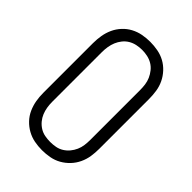

<svg xmlns="http://www.w3.org/2000/svg" viewBox="-221 -838 941 941"><g transform="rotate(45 250.0 -367.5)"><path d="M250 8Q277 8 303.5 3Q330 -2 353 -15Q376 -28 394.5 -47.5Q413 -67 424.5 -91.5Q436 -116 440 -142Q444 -168 444 -195V-540Q444 -567 440 -593.5Q436 -620 424.5 -644Q413 -668 394.5 -688Q376 -708 353 -720.5Q330 -733 303.5 -738Q277 -743 250 -743Q223 -743 197 -738Q171 -733 147.5 -720.5Q124 -708 105.5 -688Q87 -668 76 -644Q65 -620 60.5 -593.5Q56 -567 56 -540V-195Q56 -168 60.5 -142Q65 -116 76 -91.5Q87 -67 105.5 -47.5Q124 -28 147.5 -15Q171 -2 197 3Q223 8 250 8ZM250 -49Q231 -49 212.5 -52.5Q194 -56 178 -66Q162 -76 150 -90.5Q138 -105 131 -122Q124 -139 121 -157.5Q118 -176 118 -195V-540Q118 -559 121 -577.5Q124 -596 131 -613Q138 -630 150 -645Q162 -660 178 -669.5Q194 -679 212.5 -683Q231 -687 250 -687Q269 -687 287.5 -683Q306 -679 322 -669.5Q338 -660 350 -645Q362 -630 369.5 -613Q377 -596 379.5 -577.5Q382 -559 382 -540V-195Q382 -176 379.5 -157.5Q377 -139 369.5 -122Q362 -105 350 -90.5Q338 -76 322 -66Q306 -56 287.5 -52.5Q269 -49 250 -49Z"/></g></svg>

Font: Iosevka SS09 Light
Style: Regular
Weight: 300
Monospace: yes
Designer: Belleve Invis
Foundry: Belleve Invis
Version: Version 5.2.1; ttfautohint (v1.8.3)